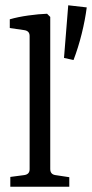

<svg xmlns="http://www.w3.org/2000/svg" viewBox="-20 -706 348 726"><path d="M170 -67Q170 -47 189 -44L242 -36V0H19V-37L72 -44Q92 -47 92 -66V-570Q92 -589 72 -592L17 -600V-633Q48 -642 87.5 -647.5Q127 -653 158 -654L170 -642ZM222 -487 238 -686 308 -678Q302 -631 289 -578.5Q276 -526 258 -479Z"/></svg>

Font: Rasa
Style: Regular
Weight: 400
Designer: Anna Giedrys (Yrsa+Rasa design), David Brezina (Yrsa art-direction, Rasa art-direction, design)
Foundry: Rosetta Type Foundry
Version: Version 2.004